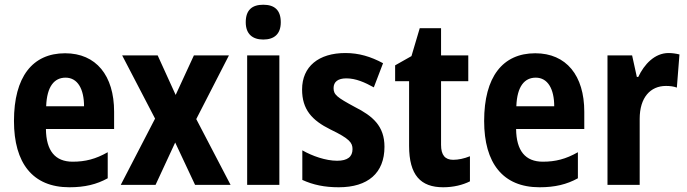

<svg xmlns="http://www.w3.org/2000/svg" viewBox="-20 -781 2902 811"><path d="M255 -556C117 -556 39 -456 39 -270C39 -92 118 10 273 10C338 10 388 -2 435 -28V-138C384 -109 340 -98 287 -98C213 -98 175 -144 174 -236H462V-309C462 -462 386 -556 255 -556ZM257 -453C308 -453 335 -405 335 -332H175C178 -417 210 -453 257 -453Z M635 -280 490 0H637L720 -179L804 0H954L809 -278L947 -547H799L722 -380L646 -547H496Z M1092 -761C1045 -761 1018 -739 1018 -687C1018 -637 1047 -614 1092 -614C1138 -614 1166 -637 1166 -687C1166 -738 1140 -761 1092 -761ZM1160 -547H1024V0H1160Z M1604 -161C1604 -249 1554 -291 1479 -329C1403 -370 1389 -381 1389 -409C1389 -435 1407 -450 1443 -450C1483 -450 1521 -433 1559 -412L1598 -514C1546 -542 1496 -557 1439 -557C1326 -557 1256 -500 1256 -403C1256 -319 1297 -273 1376 -234C1457 -195 1469 -178 1469 -151C1469 -119 1448 -102 1404 -102C1356 -102 1299 -122 1257 -146V-21C1303 0 1351 10 1411 10C1534 10 1604 -50 1604 -161Z M1894 -106C1860 -106 1843 -126 1843 -169V-438H1958V-547H1843V-662H1753L1718 -544L1649 -505V-438H1708V-165C1708 -41 1757 10 1852 10C1896 10 1935 0 1965 -15V-121C1940 -111 1916 -106 1894 -106Z M2241 -556C2103 -556 2025 -456 2025 -270C2025 -92 2104 10 2259 10C2324 10 2374 -2 2421 -28V-138C2370 -109 2326 -98 2273 -98C2199 -98 2161 -144 2160 -236H2448V-309C2448 -462 2372 -556 2241 -556ZM2243 -453C2294 -453 2321 -405 2321 -332H2161C2164 -417 2196 -453 2243 -453Z M2804 -557C2745 -557 2701 -509 2676 -456H2670L2650 -547H2546V0H2682V-279C2682 -369 2727 -418 2793 -418C2810 -418 2826 -416 2839 -411L2850 -551C2834 -555 2818 -557 2804 -557Z"/></svg>

Font: Noto Sans Arabic UI Cn
Style: Bold
Weight: 700
Width: 3
Designer: Monotype Design Team, Nadine Chahine and Nizar Qandah
Foundry: Monotype Imaging Inc.
Version: Version 2.010